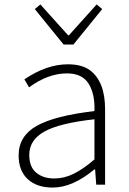

<svg xmlns="http://www.w3.org/2000/svg" viewBox="-20 -833 582 866"><path d="M64 -132Q64 -219 145 -265Q226 -311 406 -332Q409 -408 380 -455Q351 -502 282 -502Q197 -502 111 -439L90 -475Q190 -543 286 -543Q349 -543 386 -516Q454 -465 454 -340V0H414L409 -69H406Q307 13 218 13Q146 13 105 -25Q64 -63 64 -132ZM406 -114V-295Q250 -278 181 -240Q112 -202 112 -134Q112 -80 143.5 -54Q175 -28 225 -28Q269 -28 312 -49Q355 -70 406 -114ZM137 -792 162 -813 287 -674H291L416 -813L441 -792L311 -632H267Z"/></svg>

Font: Merged Yaku Han JP ExtraLight
Style: Regular
Weight: 250
Designer: Ryoko NISHIZUKA 西塚涼子 (kana, bopomofo & ideographs); Paul D. Hunt (Latin, Greek & Cyrillic); Sandoll Communications 산돌커뮤니
Foundry: Adobe
Version: Version 2.004